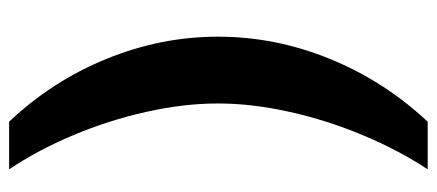

<svg xmlns="http://www.w3.org/2000/svg" viewBox="-282 -494 936 411"><g transform="rotate(-90 185.5 -289.0)"><path d="M130 -737Q217 -645 264.5 -528.5Q312 -412 312 -290Q312 -167 264.5 -50.5Q217 66 130 159H28Q69 97 101 20.5Q133 -56 151 -136.5Q169 -217 169 -290Q169 -363 151 -443.5Q133 -524 101 -600Q69 -676 28 -737Z"/></g></svg>

Font: Archivo Expanded ExtraBold
Style: Regular
Weight: 800
Width: 7
Designer: Hector Gatti
Foundry: Omnibus-Type
Version: Version 2.001; ttfautohint (v1.8.3)